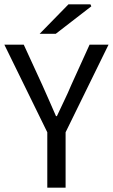

<svg xmlns="http://www.w3.org/2000/svg" viewBox="-21 -861 518 881"><path d="M196 0V-254L-1 -656H88L173 -471Q189 -435 204.5 -400Q220 -365 236 -328H240Q257 -365 274 -400Q291 -435 306 -471L390 -656H477L280 -254V0ZM161 -706 293 -841H394L398 -832L235 -706Z"/></svg>

Font: Mada
Style: Regular
Weight: 400
Designer: Khaled Hosny
Version: Version 1.5